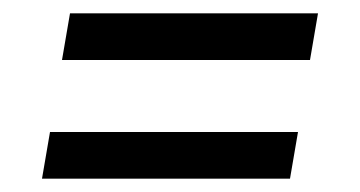

<svg xmlns="http://www.w3.org/2000/svg" viewBox="-20 -484 540 288"><path d="M73 -394 85 -464H457L445 -394ZM415 -216H43L55 -286H427Z"/></svg>

Font: Iosevka Curly
Style: Italic
Weight: 400
Italic angle: -9°
Monospace: yes
Designer: Belleve Invis
Foundry: Belleve Invis
Version: Version 22.1.2; ttfautohint (v1.8.4)